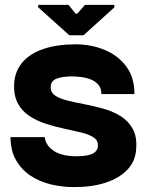

<svg xmlns="http://www.w3.org/2000/svg" viewBox="-20 -754 624 784"><path d="M282 10Q234 10 188 -1Q142 -12 105 -36.5Q68 -61 45.5 -100Q23 -139 23 -194H163Q163 -189 165.5 -180Q168 -171 176 -160Q184 -149 198 -139Q212 -129 235.5 -122.5Q259 -116 293 -116Q307 -116 322.5 -117.5Q338 -119 351 -123.5Q364 -128 372 -137Q380 -146 380 -161Q380 -182 360.5 -194Q341 -206 309.5 -213.5Q278 -221 240.5 -229Q203 -237 166 -249Q129 -261 98.5 -281.5Q68 -302 51.5 -334.5Q35 -367 38 -416Q42 -465 72 -500Q102 -535 157 -554Q212 -573 289 -573Q351 -573 405.5 -551Q460 -529 494.5 -484Q529 -439 529 -370H394Q394 -393 382 -407.5Q370 -422 351 -429.5Q332 -437 311 -439.5Q290 -442 273 -442Q236 -442 211.5 -433Q187 -424 187 -398Q187 -375 207 -362.5Q227 -350 259 -342.5Q291 -335 329.5 -327.5Q368 -320 406 -309Q444 -298 474.5 -278.5Q505 -259 522.5 -227Q540 -195 536 -145Q533 -96 500.5 -61.5Q468 -27 412.5 -8.5Q357 10 282 10ZM263 -610 136 -724V-734H260L289 -698H295L327 -734H447V-724L321 -610Z"/></svg>

Font: Darker Grotesque Light Black
Style: Regular
Weight: 900
Version: Version 1.000;gftools[0.9.28]